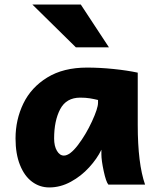

<svg xmlns="http://www.w3.org/2000/svg" viewBox="-20 -801 688 833"><path d="M419.9 -130.9V-151.4Q401.4 -112.8 366.9 -75Q332.5 -37.1 287.4 -12.5Q242.2 12.2 193.8 12.2Q152.3 12.2 119.1 -12.5Q85.9 -37.1 66.7 -85.2Q47.4 -133.3 47.4 -200.2Q47.4 -281.7 81.3 -351.8Q115.2 -421.9 185.1 -464.8Q254.9 -507.8 357.4 -507.8Q412.6 -507.8 472.2 -501.7Q531.7 -495.6 577.6 -485.8V-258.8Q577.6 -91.3 609.4 0H450.2Q439.9 -12.2 429.9 -58.8Q419.9 -105.5 419.9 -130.9ZM328.1 -377.4Q267.6 -377.4 241.2 -327.4Q214.8 -277.3 214.8 -200.2Q214.8 -167 227.1 -146.5Q239.3 -126 257.3 -126Q283.2 -126 317.9 -171.4Q352.5 -216.8 378.9 -273.9Q405.3 -331.1 405.3 -355V-367.2Q387.2 -371.6 369.4 -374.5Q351.6 -377.4 328.1 -377.4ZM330.6 -781.2 452.6 -595.7H309.1L120.6 -781.2Z"/></svg>

Font: Lesson One Extra
Style: Regular
Weight: 800
Designer: But Ko, Victor Gaultney, Annie Olsen, Julie Remington, Don Collingsworth, Eric Hays, Becca Hirsbrunner
Version: Version 1.100